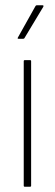

<svg xmlns="http://www.w3.org/2000/svg" viewBox="-20 -708 208 728"><path d="M74 0Q70 0 70 -4V-476Q70 -480 74 -480H94Q98 -480 98 -476V-4Q98 0 94 0ZM50 -561Q45 -561 48 -566L114 -684Q116 -688 119 -688H141Q147 -688 144 -682L73 -564Q72 -561 68 -561Z"/></svg>

Font: Sofia Sans Cond ExtraLight
Style: Regular
Weight: 200
Width: 3
Designer: Botio Nikoltchev, Ani Petrova
Foundry: lettersoup
Version: Version 4.100; ttfautohint (v1.8.3)